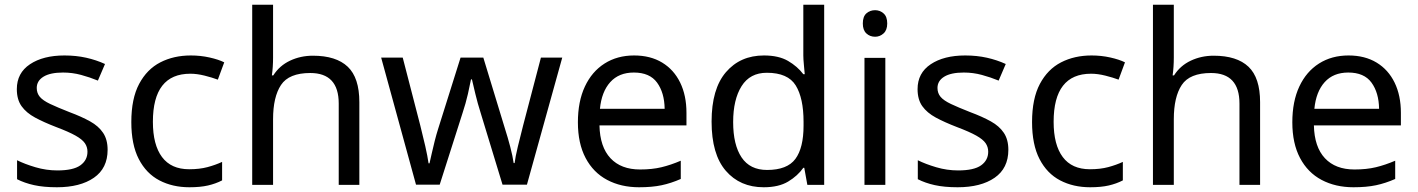

<svg xmlns="http://www.w3.org/2000/svg" viewBox="-20 -780 5981 810"><path d="M434 -148Q434 -70 376 -30Q318 10 220 10Q164 10 123.5 1Q83 -8 52 -24V-104Q84 -88 129.5 -74.5Q175 -61 222 -61Q289 -61 319 -82.5Q349 -104 349 -140Q349 -160 338 -176Q327 -192 298.5 -208Q270 -224 217 -244Q165 -264 128 -284Q91 -304 71 -332Q51 -360 51 -404Q51 -472 106.5 -509Q162 -546 252 -546Q301 -546 343.5 -536.5Q386 -527 423 -510L393 -440Q359 -454 322 -464Q285 -474 246 -474Q192 -474 163.5 -456.5Q135 -439 135 -409Q135 -387 148 -371.5Q161 -356 191.5 -341.5Q222 -327 273 -307Q324 -288 360 -268Q396 -248 415 -219.5Q434 -191 434 -148Z M779 10Q708 10 652.5 -19Q597 -48 565.5 -109Q534 -170 534 -265Q534 -364 567 -426Q600 -488 656.5 -517Q713 -546 785 -546Q826 -546 864 -537.5Q902 -529 926 -517L899 -444Q875 -453 843 -461Q811 -469 783 -469Q625 -469 625 -266Q625 -169 663.5 -117.5Q702 -66 778 -66Q822 -66 855.5 -75Q889 -84 917 -97V-19Q890 -5 857.5 2.5Q825 10 779 10Z M1132 -537Q1132 -497 1127 -462H1133Q1159 -503 1203.5 -524Q1248 -545 1300 -545Q1398 -545 1447 -498.5Q1496 -452 1496 -349V0H1409V-343Q1409 -472 1289 -472Q1199 -472 1165.5 -421.5Q1132 -371 1132 -277V0H1044V-760H1132Z M2008 -303Q1995 -344 1985.5 -383.5Q1976 -423 1971 -445H1967Q1963 -423 1954 -383.5Q1945 -344 1931 -302L1835 -1H1735L1588 -537H1679L1753 -251Q1764 -208 1774 -164Q1784 -120 1788 -91H1792Q1796 -108 1801.5 -133Q1807 -158 1814 -185.5Q1821 -213 1828 -235L1923 -537H2019L2111 -235Q2122 -201 2132.5 -161Q2143 -121 2147 -92H2151Q2154 -117 2164.5 -161Q2175 -205 2187 -251L2262 -537H2352L2203 -1H2100Z M2655 -546Q2724 -546 2773.5 -516Q2823 -486 2849.5 -431.5Q2876 -377 2876 -304V-251H2509Q2511 -160 2555.5 -112.5Q2600 -65 2680 -65Q2731 -65 2770.5 -74.5Q2810 -84 2852 -102V-25Q2811 -7 2771 1.5Q2731 10 2676 10Q2600 10 2541.5 -21Q2483 -52 2450.5 -113.5Q2418 -175 2418 -264Q2418 -352 2447.5 -415Q2477 -478 2530.5 -512Q2584 -546 2655 -546ZM2654 -474Q2591 -474 2554.5 -433.5Q2518 -393 2511 -321H2784Q2783 -389 2752 -431.5Q2721 -474 2654 -474Z M3202 10Q3102 10 3042 -59.5Q2982 -129 2982 -267Q2982 -405 3042.5 -475.5Q3103 -546 3203 -546Q3265 -546 3304.5 -523Q3344 -500 3369 -467H3375Q3374 -480 3371.5 -505.5Q3369 -531 3369 -546V-760H3457V0H3386L3373 -72H3369Q3345 -38 3305 -14Q3265 10 3202 10ZM3216 -63Q3301 -63 3335.5 -109.5Q3370 -156 3370 -250V-266Q3370 -366 3337 -419.5Q3304 -473 3215 -473Q3144 -473 3108.5 -416.5Q3073 -360 3073 -265Q3073 -169 3108.5 -116Q3144 -63 3216 -63Z M3672 -737Q3692 -737 3707.5 -723.5Q3723 -710 3723 -681Q3723 -653 3707.5 -639Q3692 -625 3672 -625Q3650 -625 3635 -639Q3620 -653 3620 -681Q3620 -710 3635 -723.5Q3650 -737 3672 -737ZM3715 -536V0H3627V-536Z M4234 -148Q4234 -70 4176 -30Q4118 10 4020 10Q3964 10 3923.5 1Q3883 -8 3852 -24V-104Q3884 -88 3929.5 -74.5Q3975 -61 4022 -61Q4089 -61 4119 -82.5Q4149 -104 4149 -140Q4149 -160 4138 -176Q4127 -192 4098.5 -208Q4070 -224 4017 -244Q3965 -264 3928 -284Q3891 -304 3871 -332Q3851 -360 3851 -404Q3851 -472 3906.5 -509Q3962 -546 4052 -546Q4101 -546 4143.5 -536.5Q4186 -527 4223 -510L4193 -440Q4159 -454 4122 -464Q4085 -474 4046 -474Q3992 -474 3963.5 -456.5Q3935 -439 3935 -409Q3935 -387 3948 -371.5Q3961 -356 3991.5 -341.5Q4022 -327 4073 -307Q4124 -288 4160 -268Q4196 -248 4215 -219.5Q4234 -191 4234 -148Z M4579 10Q4508 10 4452.5 -19Q4397 -48 4365.5 -109Q4334 -170 4334 -265Q4334 -364 4367 -426Q4400 -488 4456.5 -517Q4513 -546 4585 -546Q4626 -546 4664 -537.5Q4702 -529 4726 -517L4699 -444Q4675 -453 4643 -461Q4611 -469 4583 -469Q4425 -469 4425 -266Q4425 -169 4463.5 -117.5Q4502 -66 4578 -66Q4622 -66 4655.5 -75Q4689 -84 4717 -97V-19Q4690 -5 4657.5 2.5Q4625 10 4579 10Z M4932 -537Q4932 -497 4927 -462H4933Q4959 -503 5003.5 -524Q5048 -545 5100 -545Q5198 -545 5247 -498.5Q5296 -452 5296 -349V0H5209V-343Q5209 -472 5089 -472Q4999 -472 4965.5 -421.5Q4932 -371 4932 -277V0H4844V-760H4932Z M5669 -546Q5738 -546 5787.5 -516Q5837 -486 5863.5 -431.5Q5890 -377 5890 -304V-251H5523Q5525 -160 5569.5 -112.5Q5614 -65 5694 -65Q5745 -65 5784.5 -74.5Q5824 -84 5866 -102V-25Q5825 -7 5785 1.5Q5745 10 5690 10Q5614 10 5555.5 -21Q5497 -52 5464.5 -113.5Q5432 -175 5432 -264Q5432 -352 5461.5 -415Q5491 -478 5544.5 -512Q5598 -546 5669 -546ZM5668 -474Q5605 -474 5568.5 -433.5Q5532 -393 5525 -321H5798Q5797 -389 5766 -431.5Q5735 -474 5668 -474Z"/></svg>

Font: Noto Sans Carian
Style: Regular
Weight: 400
Designer: Monotype Design Team
Foundry: Monotype Imaging Inc.
Version: Version 2.002; ttfautohint (v1.8.4.7-5d5b)